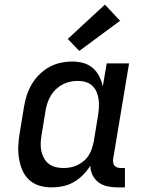

<svg xmlns="http://www.w3.org/2000/svg" viewBox="-20 -805 640 833"><path d="M204 8Q175 8 149.5 0Q124 -8 105 -26Q86 -44 76 -69Q66 -94 62 -120.5Q58 -147 59.5 -175Q61 -203 66 -231L84 -341Q88 -366 96 -391Q104 -416 117.5 -439Q131 -462 150.5 -481.5Q170 -501 193.5 -514Q217 -527 242.5 -532.5Q268 -538 294 -538Q319 -538 342 -531.5Q365 -525 382.5 -510Q400 -495 410.5 -474Q421 -453 426 -430L443 -530H540L471 -116Q470 -108 471 -100Q472 -92 476.5 -86.5Q481 -81 488.5 -78.5Q496 -76 504 -76H522V8H490Q468 8 446.5 3.5Q425 -1 408 -13.5Q391 -26 381.5 -45.5Q372 -65 372 -86Q358 -64 339.5 -45.5Q321 -27 299 -14.5Q277 -2 252.5 3Q228 8 204 8ZM255 -76Q271 -76 286.5 -79Q302 -82 316.5 -89Q331 -96 344 -107Q357 -118 365.5 -132Q374 -146 379 -161.5Q384 -177 387 -192L405 -302Q408 -320 409 -337.5Q410 -355 408 -372Q406 -389 399.5 -405Q393 -421 381 -432.5Q369 -444 352.5 -449Q336 -454 318 -454Q301 -454 284.5 -450.5Q268 -447 252.5 -439Q237 -431 223.5 -418.5Q210 -406 201 -391Q192 -376 186.5 -360Q181 -344 178 -327L160 -217Q157 -200 156.5 -182.5Q156 -165 159.5 -149Q163 -133 171 -118.5Q179 -104 192 -94Q205 -84 221.5 -80Q238 -76 255 -76ZM324 -584 274 -636 435 -785 501 -715Z"/></svg>

Font: Iosevka Curly Slab MdEx
Style: Italic
Weight: 500
Width: 7
Italic angle: -9°
Monospace: yes
Designer: Belleve Invis
Foundry: Belleve Invis
Version: Version 11.0.0; ttfautohint (v1.8.3)